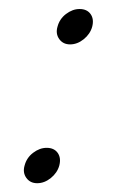

<svg xmlns="http://www.w3.org/2000/svg" viewBox="-20 -400 276 426"><path d="M62.5 6.5Q47 6.5 38.5 -5.2Q30 -17 34.5 -32.5Q39 -50 53.5 -61Q68 -72 83.5 -72Q100 -72 108 -60.8Q116 -49.5 111.5 -32.5Q107 -16.5 92.8 -5Q78.5 6.5 62.5 6.5ZM135.5 -301.5Q120 -301.5 111.5 -313.2Q103 -325 107.5 -340.5Q112 -358 126.5 -369Q141 -380 156.5 -380Q173 -380 181 -368.8Q189 -357.5 184.5 -340.5Q180 -324.5 165.8 -313Q151.5 -301.5 135.5 -301.5Z"/></svg>

Font: Fraunces 72pt SuperSoft Thin
Style: Italic
Weight: 100
Italic angle: -16°
Version: Version 1.000;[b76b70a41]